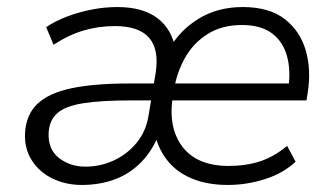

<svg xmlns="http://www.w3.org/2000/svg" viewBox="-20 -517 945 545"><path d="M212 8Q167 8 129.5 -10Q92 -28 70.5 -61.5Q49 -95 51 -139Q54 -192 86.5 -222.5Q119 -253 183 -266.5Q247 -280 345 -280H430L422 -232H353Q267 -232 216.5 -224Q166 -216 143 -196Q120 -176 118 -140Q116 -93 147.5 -68.5Q179 -44 222 -44Q266 -44 304 -62Q342 -80 368.5 -112.5Q395 -145 402 -191L422 -311Q432 -377 403 -410Q374 -443 306 -443Q260 -443 217.5 -430.5Q175 -418 132 -390L111 -440Q138 -458 171.5 -470.5Q205 -483 241 -490Q277 -497 313 -497Q386 -497 427.5 -465Q469 -433 478 -376H459Q490 -431 544 -464Q598 -497 669 -497Q744 -497 788 -463Q832 -429 848 -373.5Q864 -318 853 -251L850 -232H451L458 -280H819L798 -262Q806 -315 795 -356.5Q784 -398 752.5 -422Q721 -446 667 -446Q610 -446 569.5 -420.5Q529 -395 505.5 -353.5Q482 -312 474 -263L471 -246Q456 -156 497.5 -101Q539 -46 629 -46Q678 -46 718 -59Q758 -72 795 -103L819 -58Q784 -25 732 -8.5Q680 8 627 8Q568 8 524 -10.5Q480 -29 453.5 -63.5Q427 -98 418 -144H434Q416 -94 383.5 -59.5Q351 -25 307.5 -8.5Q264 8 212 8Z"/></svg>

Font: Nunito Sans 10pt Light
Style: Italic
Weight: 300
Italic angle: -9°
Designer: Vernon Adams
Foundry: Vernon Adams
Version: Version 3.101;gftools[0.9.27]